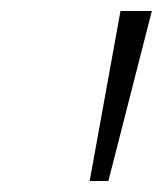

<svg xmlns="http://www.w3.org/2000/svg" viewBox="-20 -678 299 349"><path d="M143 -349 199 -658H256L177 -349Z"/></svg>

Font: EauTest Semilight
Style: Italic
Weight: 300
Italic angle: -12°
Designer: Christian Thalmann (Catharsis Fonts)
Version: Version 0.001;PS 000.001;hotconv 1.0.88;makeotf.lib2.5.64775